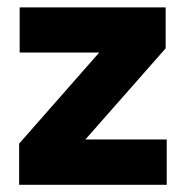

<svg xmlns="http://www.w3.org/2000/svg" viewBox="-20 -512 515 532"><path d="M442 -125.5V0H33V-114L255 -366.5H34.5V-491.5H439V-378L216.5 -125.5Z"/></svg>

Font: Anek Telugu Medium
Style: Bold
Weight: 700
Version: Version 1.003